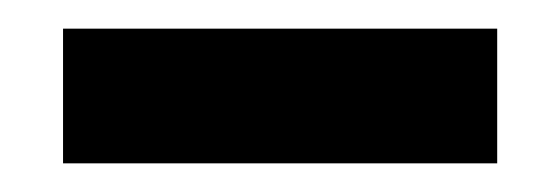

<svg xmlns="http://www.w3.org/2000/svg" viewBox="-20 -755 386 134"><path d="M24 -735H327V-641H24Z"/></svg>

Font: Gontserrat SemiBold
Style: Regular
Weight: 600
Designer: Julieta Ulanovsky
Foundry: Julieta Ulanovsky
Version: Version 6.001